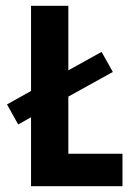

<svg xmlns="http://www.w3.org/2000/svg" viewBox="-20 -645 478 665"><path d="M87.5 0V-238.9L43.1 -213.9L4.2 -283.3L87.5 -329.9V-625H216.7V-401.4L331.9 -465.3L370.8 -395.8L216.7 -310.4V-112.5H404.2V0Z"/></svg>

Font: co2trust
Style: Bold
Weight: 700
Designer: Kristian Moeller
Foundry: Dicotype
Version: Version 1.000